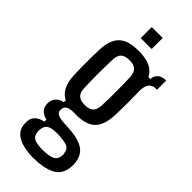

<svg xmlns="http://www.w3.org/2000/svg" viewBox="-291 -783 996 996"><g transform="rotate(45 206.5 -285.5)"><path d="M206 172Q136 172 94.5 150.5Q53 129 48 87Q46 73 47 60Q49 34 66.5 18.5Q84 3 112 -2V-17Q62 -29 57 -70Q55 -80 57 -91Q59 -111 74 -126Q89 -141 112 -145V-159Q54 -187 50 -281Q49 -318 48.5 -346Q48 -374 48.5 -402.5Q49 -431 50 -471Q54 -544 88.5 -576Q123 -608 199 -608Q301 -608 330 -547H344Q349 -599 408 -600V-532H398Q348 -532 348 -463Q349 -416 349 -385.5Q349 -355 348.5 -331Q348 -307 347 -281Q343 -207 309 -175Q275 -143 199 -143Q190 -143 185 -144Q153 -143 140.5 -133.5Q128 -124 128 -107V-102Q128 -84 147.5 -76.5Q167 -69 213 -68Q290 -65 330 -42Q370 -19 376 36Q377 42 377 50Q377 58 376 68Q370 128 322.5 150Q275 172 206 172ZM199 -211Q231 -211 246 -225Q261 -239 263 -271Q267 -369 263 -480Q261 -512 246 -526Q231 -540 199 -540Q167 -540 151.5 -526Q136 -512 135 -480Q131 -369 135 -271Q136 -239 151.5 -225Q167 -211 199 -211ZM209 108Q253 108 275.5 98Q298 88 301 62Q304 51 300 38Q296 11 274.5 3.5Q253 -4 209 -6Q167 -7 147.5 3Q128 13 125 40Q123 52 125 64Q128 89 147 98.5Q166 108 209 108ZM159 -662V-743H239V-662Z"/></g></svg>

Font: Big Shoulders Display SemiBold
Style: Regular
Weight: 600
Designer: Patric King
Foundry: XO Type Co
Version: Version 1.000; ttfautohint (v1.8.2)